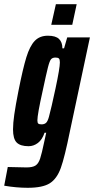

<svg xmlns="http://www.w3.org/2000/svg" viewBox="-56 -688 448 914"><path d="M-36 196 -19 107 70 109Q99 109 113 100Q127 91 135 67Q143 43 155 -15Q156 -18 164 -56H156Q145 -23 124.5 -7.5Q104 8 80 8Q41 8 23.5 -9.5Q6 -27 6 -72Q6 -101 12 -143Q18 -185 32 -256Q53 -362 69.5 -415.5Q86 -469 109.5 -493.5Q133 -518 172 -518Q209 -518 225 -502.5Q241 -487 241 -458H249L264 -510H372L277 -64Q252 60 233.5 111.5Q215 163 181 184.5Q147 206 76 206Q22 206 -36 196ZM177 -132Q188 -172 208.5 -268Q229 -364 229 -391Q229 -405 224.5 -409.5Q220 -414 208 -414Q194 -414 187 -406Q180 -398 172 -366.5Q164 -335 147 -255Q122 -143 122 -115Q122 -103 126.5 -99.5Q131 -96 142 -96Q155 -96 163 -103Q171 -110 177 -132ZM188 -570 210 -668H309L288 -570Z"/></svg>

Font: Saira Ultra Condensed ExtraBold
Style: Italic
Weight: 800
Width: 1
Italic angle: -12°
Designer: Hector Gatti with collaboration of the Omnibus-Type team
Foundry: Omnibus-Type
Version: Version 1.001; ttfautohint (v1.8)